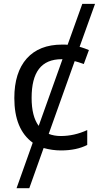

<svg xmlns="http://www.w3.org/2000/svg" viewBox="-20 -780 520 1008"><path d="M412.1 -759.8 335 -544.9 320.8 -545.9H306.2C225.6 -545.9 164.1 -521.5 120.6 -473.1C77.1 -424.3 55.2 -355 55.2 -265.1C55.2 -155.8 87.4 -77.6 151.9 -30.8L66.9 208H133.8L209 -2.9C239.3 5.4 269.5 9.8 299.8 9.8C355 9.8 400.9 0 438 -19V-97.2C392.6 -76.2 346.2 -65.9 298.8 -65.9C275.4 -65.9 254.4 -69.8 235.8 -77.1L372.1 -459C383.3 -456.5 399.4 -451.2 419.9 -443.8L446.8 -517.1C432.6 -523.4 416.5 -528.8 397.9 -534.2L479 -759.8ZM146 -266.1C146 -400.9 196.3 -469.2 304.2 -469.2H308.1L183.1 -119.1C158.2 -152.8 146 -201.7 146 -266.1Z"/></svg>

Font: Noto Reveo Sans
Style: Regular
Weight: 400
Designer: Monotype Design team
Foundry: Monotype Imaging Inc.
Version: Version 1.04